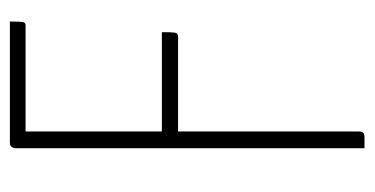

<svg xmlns="http://www.w3.org/2000/svg" viewBox="-200 -540 740 379"><g transform="rotate(-90 169.5 -350.0)"><path d="M67 0V-689Q67 -691 68 -694Q70 -700 78 -700H317Q317 -680 316 -674.5Q315 -669 310 -669H100V-400H296Q296 -380 295 -374Q294 -368 287 -368H100V-11Q100 -8 99 -5Q97 0 89 0Z"/></g></svg>

Font: Yanone Kaffeesatz Thin
Style: Regular
Weight: 250
Designer: Yanone
Foundry: Yanone Font Production. Not for release.
Version: Version 1.002